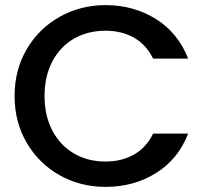

<svg xmlns="http://www.w3.org/2000/svg" viewBox="-20 -724 813 750"><path d="M392 -704Q503 -704 589.5 -649.5Q676 -595 715 -495H578Q551 -550 503 -577Q455 -604 392 -604Q323 -604 269 -573Q215 -542 184.5 -484Q154 -426 154 -349Q154 -272 184.5 -214Q215 -156 269 -124.5Q323 -93 392 -93Q455 -93 503 -120Q551 -147 578 -202H715Q676 -102 589.5 -48Q503 6 392 6Q294 6 213 -39.5Q132 -85 84.5 -166Q37 -247 37 -349Q37 -451 84.5 -532Q132 -613 213.5 -658.5Q295 -704 392 -704Z"/></svg>

Font: Poppins Medium A&M
Style: Regular
Weight: 500
Designer: Ninad Kale (Devanagari), Jonny Pinhorn (Latin)
Foundry: Indian Type Foundry
Version: 4.004